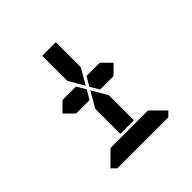

<svg xmlns="http://www.w3.org/2000/svg" viewBox="-211 -1047 1239 1239"><g transform="rotate(-45 408.0 -428.0)"><path d="M577 -562 640 -499 579 -438H551H515H456L420 -500L456 -562H515H552ZM346 -731V-856H470V-731V-628L408 -521L346 -628ZM672 -31 641 0H470H346H175L144 -31L237 -124H262H346H470H554H579ZM360 -562 396 -500 360 -438H301H264H237L175 -500L237 -562H264H301ZM470 -269V-144H346V-269V-372L408 -479L470 -372Z"/></g></svg>

Font: DSEG14 Classic
Style: Bold
Weight: 700
Designer: Keshikan(Twitter:@keshinomi_88pro)
Version: Version 0.46